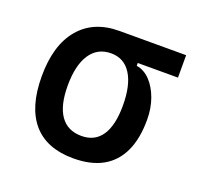

<svg xmlns="http://www.w3.org/2000/svg" viewBox="-98 -628 782 747"><g transform="rotate(20 293.0 -254.5)"><path d="M275.9 9.8Q165.5 9.8 108.6 -55.9Q51.8 -121.6 51.8 -249Q51.8 -377.4 110.6 -447.5Q169.4 -517.6 275.9 -517.6L385.3 -486.8V-413.1Q417 -408.2 441.7 -382.3Q466.3 -356.4 480.7 -316.7Q495.1 -276.9 495.1 -229.5Q495.1 -150.9 470.2 -97.7Q445.3 -44.4 396.7 -17.3Q348.1 9.8 275.9 9.8ZM275.9 -83Q331.1 -83 359.4 -125.2Q387.7 -167.5 387.7 -249Q387.7 -333.5 358.6 -379.2Q329.6 -424.8 275.9 -424.8Q219.7 -424.8 189.5 -379.2Q159.2 -333.5 159.2 -249Q159.2 -167.5 188.7 -125.2Q218.3 -83 275.9 -83ZM275.9 -424.8V-517.6H551.8V-424.8Z"/></g></svg>

Font: Cascadia Code
Style: Regular
Weight: 400
Monospace: yes
Designer: Aaron Bell
Foundry: Saja Typeworks
Version: Version 2106.017